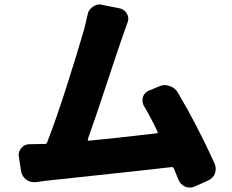

<svg xmlns="http://www.w3.org/2000/svg" viewBox="-20 -808 1040 860"><path d="M941.4 -75.2Q946.3 -63.5 946.3 -51.8Q946.3 -41 942.4 -30.3Q933.6 -8.8 911.1 1L852.5 27.3Q841.8 32.2 831.1 32.2Q820.3 32.2 809.6 28.3Q788.1 18.6 779.3 -2.9Q769.5 -27.3 758.8 -53.7Q755.9 -59.6 749 -59.6Q721.7 -55.7 182.6 2Q170.9 3.9 140.6 7.8Q135.7 7.8 131.8 7.8Q113.3 7.8 96.7 -3.9Q78.1 -18.6 74.2 -42L64.5 -105.5Q63.5 -109.4 63.5 -113.3Q63.5 -130.9 75.2 -144.5Q89.8 -162.1 112.3 -162.1Q150.4 -162.1 173.8 -163.1H181.6Q189.5 -164.1 191.4 -170.9Q231.4 -273.4 279.8 -425.3Q328.1 -577.1 355.5 -671.9Q365.2 -709 372.1 -741.2Q376 -764.6 395.5 -777.3Q410.2 -788.1 425.8 -788.1Q431.6 -788.1 437.5 -786.1L516.6 -770.5Q538.1 -765.6 548.8 -746.1Q554.7 -735.4 554.7 -723.6Q554.7 -714.8 550.8 -706.1Q540 -676.8 526.4 -636.7Q517.6 -614.3 459.5 -438Q401.4 -261.7 373 -183.6Q373 -181.6 374.5 -179.7Q376 -177.7 377.9 -177.7Q491.2 -188.5 681.6 -210.9Q689.5 -211.9 685.5 -218.8Q653.3 -286.1 625 -333Q618.2 -344.7 618.2 -358.4Q618.2 -365.2 620.1 -373Q627 -394.5 647.5 -402.3L692.4 -420.9Q705.1 -426.8 718.8 -426.8Q728.5 -426.8 739.3 -422.9Q763.7 -415 776.4 -393.6Q863.3 -247.1 941.4 -75.2Z"/></svg>

Font: Gen Jyuu Gothic Heavy
Style: Bold
Weight: 900
Designer: [Source Han Sans]
Ryoko NISHIZUKA  (kana & ideographs); Paul D. Hunt (Latin, Greek & Cyrillic); Wenlong ZHANG  (bopomofo
Version: Version 1.002.20150607